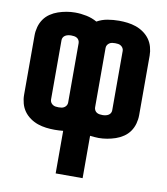

<svg xmlns="http://www.w3.org/2000/svg" viewBox="-83 -610 767 884"><g transform="rotate(10 300.0 -167.5)"><path d="M237 205V6Q227 7 217 7.5Q207 8 197 8Q177 8 157 5.5Q137 3 118 -3.5Q99 -10 82 -22Q65 -34 53.5 -50Q42 -66 36.5 -86Q31 -106 31 -126V-404Q31 -424 36.5 -444Q42 -464 53.5 -480.5Q65 -497 82 -508.5Q99 -520 118 -526.5Q137 -533 157 -536.5Q177 -540 197 -540Q224 -540 250.5 -534.5Q277 -529 300 -516Q323 -529 349.5 -533.5Q376 -538 403 -538Q423 -538 443 -535.5Q463 -533 482 -526.5Q501 -520 518 -508Q535 -496 546.5 -480Q558 -464 563.5 -444Q569 -424 569 -404V-126Q569 -106 563.5 -86Q558 -66 546.5 -49.5Q535 -33 518 -21.5Q501 -10 482 -3.5Q463 3 443 6.5Q423 10 403 10Q393 10 383 9Q373 8 363 7V205ZM197 -97Q204 -97 211 -98Q218 -99 224 -103Q230 -107 233.5 -113Q237 -119 237 -126V-404Q237 -411 233.5 -417.5Q230 -424 224 -427.5Q218 -431 211 -432Q204 -433 197 -433Q190 -433 183 -431.5Q176 -430 170 -426.5Q164 -423 160.5 -417Q157 -411 157 -404V-126Q157 -119 160.5 -113Q164 -107 170 -103Q176 -99 183 -98Q190 -97 197 -97ZM403 -97Q410 -97 417 -98.5Q424 -100 430 -103.5Q436 -107 439.5 -113Q443 -119 443 -126V-404Q443 -411 439.5 -417Q436 -423 430 -427Q424 -431 417 -432Q410 -433 403 -433Q396 -433 389 -432Q382 -431 376 -427Q370 -423 366.5 -417Q363 -411 363 -404V-126Q363 -119 366.5 -112.5Q370 -106 376 -102.5Q382 -99 389 -98Q396 -97 403 -97Z"/></g></svg>

Font: Iosevka Curly XBdEx
Style: Regular
Weight: 800
Width: 7
Monospace: yes
Designer: Belleve Invis
Foundry: Belleve Invis
Version: Version 11.1.0; ttfautohint (v1.8.3)